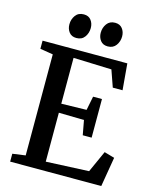

<svg xmlns="http://www.w3.org/2000/svg" viewBox="-137 -1048 913 1139"><g transform="rotate(15 319.0 -478.5)"><path d="M117 -59.5V-680L37.5 -693V-743H558L572 -581.5H512L476 -684L241.5 -692V-410.5L396 -414L413 -499.5H467.5V-262.5H413L396.5 -352L241.5 -355V-54.5L504.5 -66.5L564.5 -199.5L627.5 -181.5L597 0H37.5V-48.5ZM226 -810Q197 -810 181.5 -830Q166 -850 166 -878Q166 -909 183.5 -933Q201 -957 234 -957H235Q264 -957 279.2 -937Q294.5 -917 294.5 -889Q294.5 -858 277.2 -834Q260 -810 227 -810ZM418.5 -810Q389.5 -810 374 -830Q358.5 -850 358.5 -878Q358.5 -909 376 -933Q393.5 -957 426 -957H427Q456 -957 471.5 -937Q487 -917 487 -889Q487 -858 469.5 -834Q452 -810 419.5 -810Z"/></g></svg>

Font: Merriweather 36pt SemiBold
Style: Regular
Weight: 600
Version: Version 2.100